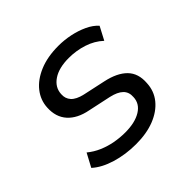

<svg xmlns="http://www.w3.org/2000/svg" viewBox="-132 -637 783 783"><g transform="rotate(-45 260.0 -245.0)"><path d="M237 9Q177 9 124 -7Q71 -23 39 -52L70 -110Q93 -91 121 -79Q149 -67 179 -61.5Q209 -56 239 -56Q296 -56 330 -77Q364 -98 365 -135Q367 -162 350 -178.5Q333 -195 297 -203L199 -224Q142 -235 112.5 -268Q83 -301 86 -353Q88 -394 114 -427Q140 -460 186.5 -479.5Q233 -499 296 -499Q330 -499 363.5 -492Q397 -485 426 -471.5Q455 -458 473 -438L443 -381Q414 -408 374 -421Q334 -434 291 -434Q234 -434 200.5 -411.5Q167 -389 165 -352Q163 -327 178.5 -310Q194 -293 229 -285L326 -264Q387 -251 417.5 -220Q448 -189 444 -136Q442 -92 415.5 -59.5Q389 -27 343.5 -9Q298 9 237 9Z"/></g></svg>

Font: Nunito Sans 10pt
Style: Italic
Weight: 400
Italic angle: -9°
Designer: Vernon Adams
Foundry: Vernon Adams
Version: Version 3.101;gftools[0.9.27]